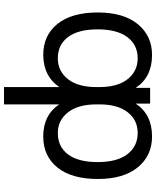

<svg xmlns="http://www.w3.org/2000/svg" viewBox="70 -842 784 965"><g transform="rotate(-90 462.5 -360.0)"><path d="M44.9 -260.7Q44.9 -392.6 102.5 -463.9Q160.2 -535.2 258.8 -535.2Q366.2 -535.2 419.9 -455.1V-732.4H506.8V-454.1Q560.5 -534.2 668 -535.2Q766.6 -535.2 824.2 -463.9Q881.8 -392.6 881.8 -260.7Q881.8 -131.8 823.2 -60.1Q764.6 11.7 668 11.7Q557.6 11.7 502.9 -70.3V2H423.8V-70.3Q369.1 11.7 258.8 11.7Q162.1 11.7 103.5 -60.1Q44.9 -131.8 44.9 -260.7ZM276.4 -60.5Q340.8 -60.5 380.4 -110.8Q419.9 -161.1 419.9 -253.9V-267.6Q419.9 -359.4 379.9 -410.6Q339.8 -461.9 276.4 -461.9Q207 -461.9 168.5 -410.6Q129.9 -359.4 129.9 -261.7Q129.9 -164.1 169.4 -112.3Q209 -60.5 276.4 -60.5ZM651.4 -461.9Q586.9 -461.9 546.9 -411.1Q506.8 -360.4 506.8 -267.6V-253.9Q506.8 -161.1 546.9 -110.8Q586.9 -60.5 651.4 -60.5Q718.8 -60.5 757.8 -112.3Q796.9 -164.1 796.9 -261.7Q796.9 -359.4 758.3 -410.6Q719.7 -461.9 651.4 -461.9Z"/></g></svg>

Font: irohakakuC Regular
Style: Regular
Weight: 400
Designer: [Source Han Sans]
Ryoko NISHIZUKA Ë•øÂ°öÊ∂ºÂ≠ê (kana & ideographs); Paul D. Hunt (Latin, Greek & Cyrillic); Wenlong ZHAN
Version: Version 1.001.20160904